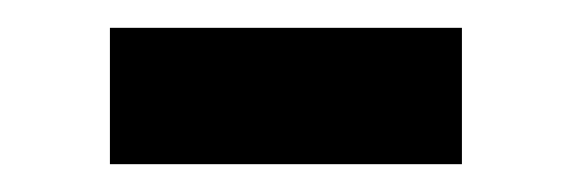

<svg xmlns="http://www.w3.org/2000/svg" viewBox="-20 -411 410 138"><path d="M312 -391H59V-293H312Z"/></svg>

Font: Orkun
Style: Regular
Weight: 400
Designer: Emir Sar√Ñ¬±, Erk Yurtsever
Foundry: Emir Sar√Ñ¬±
Version: Version 1.000;PS 001.001;hotconv 1.0.56